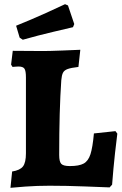

<svg xmlns="http://www.w3.org/2000/svg" viewBox="-20 -888 582 918"><path d="M38 -68Q76 -74 90 -92.5Q104 -111 104 -155V-518Q104 -549 97 -559.5Q90 -570 68 -570Q59 -570 51 -569Q43 -568 40 -568L33 -579L41 -645L187 -644Q216 -644 279.5 -646.5Q343 -649 364 -650L355 -568Q320 -564 303.5 -558Q287 -552 281 -540Q275 -528 273 -504Q263 -360 263 -147Q263 -115 273 -104.5Q283 -94 314 -94Q358 -94 380 -106Q402 -118 412.5 -150.5Q423 -183 429 -250L532 -261L541 -249Q538 -229 530 -156.5Q522 -84 516 -5L504 8Q477 7 387.5 3.5Q298 0 217 0Q158 0 102 4Q46 8 30 10ZM74 -708 57 -765Q129 -794 200 -826Q271 -858 291 -868L305 -862L335 -773L329 -758Q308 -753 235.5 -736Q163 -719 89 -698Z"/></svg>

Font: Alegreya SC ExtraBold
Style: Regular
Weight: 800
Designer: Juan Pablo del Peral
Foundry: Huerta Tipografica
Version: Version 2.007; ttfautohint (v1.6)